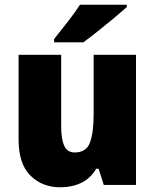

<svg xmlns="http://www.w3.org/2000/svg" viewBox="-20 -786 658 816"><path d="M558 -553V0H421L399 -69H389Q365 -28 325.5 -9Q286 10 237 10Q159 10 109 -40Q59 -90 59 -193V-553H240V-249Q240 -195 253 -166.5Q266 -138 297 -138Q347 -138 362.5 -180.5Q378 -223 378 -300V-553ZM519 -756Q499 -738 465.5 -710Q432 -682 396 -653.5Q360 -625 334 -606H210V-620Q235 -652 267 -692.5Q299 -733 320 -766H519Z"/></svg>

Font: Noto Sans SemiCondensed Black
Style: Regular
Weight: 900
Width: 4
Designer: Monotype Design Team
Foundry: Monotype Imaging Inc.
Version: Version 2.013; ttfautohint (v1.8.4.7-5d5b)